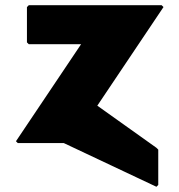

<svg xmlns="http://www.w3.org/2000/svg" viewBox="-20 -540 686 734"><path d="M585 32 578 25 352 -136 605 -513 598 -520H90L83 -513V-378L90 -371H290L41 0L48 7H224L578 174L585 167Z"/></svg>

Font: Hussar Woodtype
Style: Blk
Weight: 900
Foundry: Cannot Into Space Fonts
Version: Version 1.07